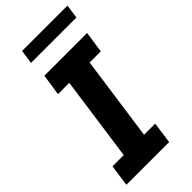

<svg xmlns="http://www.w3.org/2000/svg" viewBox="-266 -915 975 975"><g transform="rotate(-45 222.0 -427.5)"><path d="M12 0 28 -116H109L173 -571H92L109 -686H416L399 -571H319L255 -116H335L319 0ZM107 -780 118 -855H444L433 -780Z"/></g></svg>

Font: Chivo SemiBold
Style: Italic
Weight: 600
Italic angle: -8.05°
Designer: Hector Gatti
Foundry: Omnibus-Type
Version: Version 2.002